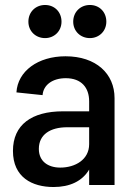

<svg xmlns="http://www.w3.org/2000/svg" viewBox="-20 -743 539 771"><path d="M338 -336V-296H233C107 -296 32 -242 32 -137C32 -31 109 8 195 8C260 8 310 -15 338 -62V0H440V-349C440 -447 366 -517 243 -517C132 -517 51 -457 46 -372L151 -361C154 -402 191 -429 244 -429C307 -429 338 -391 338 -336ZM94 -656C94 -618 123 -590 161 -590C198 -590 227 -618 227 -656C227 -695 199 -723 161 -723C123 -723 94 -695 94 -656ZM136 -145C136 -203 182 -232 250 -232H338V-164C338 -102 282 -70 222 -70C173 -70 136 -95 136 -145ZM274 -656C274 -618 303 -590 341 -590C378 -590 407 -618 407 -656C407 -695 379 -723 341 -723C303 -723 274 -695 274 -656Z"/></svg>

Font: Vanilla Cream DemiBold
Style: Regular
Weight: 600
Designer: Jeremy Tribby, Jinavaṁso
Foundry: Tribby Type
Version: Version 1.422;Glyphs 3.1.2 (3151)